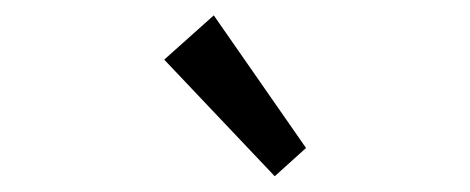

<svg xmlns="http://www.w3.org/2000/svg" viewBox="-20 -800 602 246"><path d="M332 -574.2 190.4 -723.6 253.9 -780.3 372.1 -610.4Z"/></svg>

Font: Reddit Mono
Style: Regular
Weight: 400
Monospace: yes
Designer: Stephen Hutchings
Foundry: Reddit
Version: Version 1.014; ttfautohint (v1.8.4.7-5d5b)